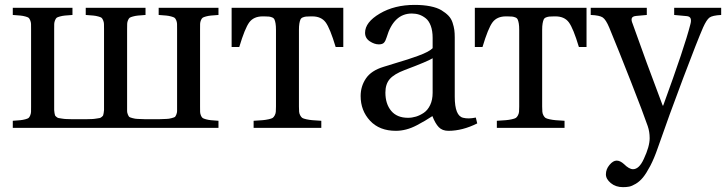

<svg xmlns="http://www.w3.org/2000/svg" viewBox="-20 -522 2965 784"><path d="M32.2 0V-28.8Q52.7 -30.3 63 -31.2Q73.2 -32.2 83.3 -34.9Q93.3 -37.6 96.7 -40.3Q100.1 -43 103.3 -50.5Q106.4 -58.1 106.7 -65.2Q106.9 -72.3 106.9 -86.9V-402.8Q106.9 -417.5 106.7 -424.6Q106.4 -431.6 103.3 -439.2Q100.1 -446.8 96.7 -449.5Q93.3 -452.1 83.3 -454.8Q73.2 -457.5 63 -458.5Q52.7 -459.5 32.2 -460.9V-490.2H275.9V-460.9Q255.4 -459.5 245.1 -458.5Q234.9 -457.5 224.9 -454.8Q214.8 -452.1 211.4 -449.5Q208 -446.8 204.8 -439.2Q201.7 -431.6 201.4 -424.6Q201.2 -417.5 201.2 -402.8V-89.8Q201.2 -77.6 201.2 -72.8Q201.2 -67.9 202.6 -60.3Q204.1 -52.7 204.8 -50.8Q205.6 -48.8 210.4 -44.7Q215.3 -40.5 219 -40Q222.7 -39.6 232.7 -37.8Q242.7 -36.1 251 -35.9Q259.3 -35.6 275.9 -35.2H330.1Q346.7 -35.6 355 -35.9Q363.3 -36.1 373.3 -37.8Q383.3 -39.6 387 -40Q390.6 -40.5 395.5 -44.7Q400.4 -48.8 401.1 -50.8Q401.9 -52.7 403.3 -60.3Q404.8 -67.9 404.8 -72.8Q404.8 -77.6 404.8 -89.8V-402.8Q404.8 -417.5 404.5 -424.6Q404.3 -431.6 401.1 -439.2Q397.9 -446.8 394.5 -449.5Q391.1 -452.1 381.1 -454.8Q371.1 -457.5 360.8 -458.5Q350.6 -459.5 330.1 -460.9V-490.2H574.2V-460.9Q553.7 -459.5 543.5 -458.5Q533.2 -457.5 523.2 -454.8Q513.2 -452.1 509.5 -449.5Q505.9 -446.8 502.7 -439.5Q499.5 -432.1 499.3 -424.8Q499 -417.5 499 -402.8V-89.8Q499 -74.2 499 -68.1Q499 -62 502.2 -54.2Q505.4 -46.4 508.1 -44.4Q510.7 -42.5 521.5 -39.6Q532.2 -36.6 542.2 -36.4Q552.2 -36.1 574.2 -35.2H627.9Q649.9 -36.1 659.9 -36.4Q669.9 -36.6 680.7 -39.6Q691.4 -42.5 694.1 -44.4Q696.8 -46.4 700 -54.2Q703.1 -62 703.1 -68.1Q703.1 -74.2 703.1 -89.8V-402.8Q703.1 -417.5 702.9 -424.8Q702.6 -432.1 699.5 -439.5Q696.3 -446.8 692.6 -449.5Q689 -452.1 679 -454.8Q668.9 -457.5 658.7 -458.5Q648.4 -459.5 627.9 -460.9V-490.2H872.1V-460.9Q851.6 -459.5 841.3 -458.5Q831.1 -457.5 821 -454.8Q811 -452.1 807.4 -449.5Q803.7 -446.8 800.5 -439.5Q797.4 -432.1 797.1 -424.8Q796.9 -417.5 796.9 -402.8V-86.9Q796.9 -72.3 797.1 -64.9Q797.4 -57.6 800.5 -50.3Q803.7 -43 807.4 -40.3Q811 -37.6 821 -34.9Q831.1 -32.2 841.3 -31.2Q851.6 -30.3 872.1 -28.8V0Z M925.8 -330.1V-490.2H1381.8V-330.1H1350.6Q1327.6 -406.7 1309.6 -430.9Q1291.5 -455.1 1254.9 -455.1H1249Q1235.8 -455.1 1229.5 -454.3Q1223.1 -453.6 1216.3 -450.9Q1209.5 -448.2 1206.8 -442.1Q1204.1 -436 1202.4 -426Q1200.7 -416 1200.7 -399.9V-86.9Q1200.7 -73.2 1201.4 -65.4Q1202.1 -57.6 1206.1 -50.5Q1210 -43.5 1214.4 -40.5Q1218.8 -37.6 1231.2 -34.9Q1243.7 -32.2 1255.9 -31.2Q1268.1 -30.3 1292 -28.8V0H1015.6V-28.8Q1039.6 -30.3 1051.8 -31.2Q1064 -32.2 1076.4 -34.9Q1088.9 -37.6 1093.3 -40.5Q1097.7 -43.5 1101.6 -50.5Q1105.5 -57.6 1106.2 -65.4Q1106.9 -73.2 1106.9 -86.9V-399.9Q1106.9 -416 1105.2 -426Q1103.5 -436 1100.8 -442.1Q1098.1 -448.2 1091.3 -450.9Q1084.5 -453.6 1078.1 -454.3Q1071.8 -455.1 1058.6 -455.1H1052.7Q1016.1 -455.1 998 -430.9Q980 -406.7 957 -330.1Z M1452.6 -129.9Q1452.6 -169.9 1474.4 -201.9Q1496.1 -233.9 1545.9 -249Q1559.6 -253.4 1593.5 -263.7Q1627.4 -273.9 1645 -279.5Q1662.6 -285.2 1686.8 -293.9Q1710.9 -302.7 1725.1 -310.3Q1739.3 -317.9 1746.6 -325.2V-367.2Q1746.6 -396 1739 -416.5Q1731.4 -437 1718.5 -447.3Q1705.6 -457.5 1691.7 -462.2Q1677.7 -466.8 1661.6 -466.8Q1587.4 -466.8 1558.6 -369.1Q1554.2 -354.5 1547.9 -347.7Q1541.5 -340.8 1526.9 -340.8Q1508.8 -340.8 1489.7 -353.5Q1470.7 -366.2 1470.7 -388.2Q1470.7 -431.2 1530.8 -466.6Q1590.8 -502 1672.9 -502Q1709.5 -502 1737.3 -496.3Q1765.1 -490.7 1782.5 -480.2Q1799.8 -469.7 1811.3 -457.8Q1822.8 -445.8 1828.1 -429.2Q1833.5 -412.6 1835.2 -399.4Q1836.9 -386.2 1836.9 -369.1V-127Q1836.9 -48.3 1871.6 -41Q1892.1 -35.6 1922.9 -42L1928.7 -18.1Q1868.2 12.2 1811 12.2Q1786.1 12.2 1771.7 -2.7Q1757.3 -17.6 1745.6 -47.9Q1726.6 -35.6 1715.6 -29.1Q1704.6 -22.5 1682.4 -10.7Q1660.2 1 1638.7 6.6Q1617.2 12.2 1596.7 12.2Q1529.3 12.2 1491 -29.1Q1452.6 -70.3 1452.6 -129.9ZM1553.7 -144Q1553.7 -97.7 1577.4 -69.3Q1601.1 -41 1646 -41Q1662.6 -41 1678.7 -45.9Q1694.8 -50.8 1710.7 -61.5Q1726.6 -72.3 1736.6 -93.3Q1746.6 -114.3 1746.6 -143.1V-284.2Q1728 -272 1631.8 -235.8Q1589.4 -219.7 1571.5 -199.2Q1553.7 -178.7 1553.7 -144Z M1918.9 -330.1V-490.2H2375V-330.1H2343.8Q2320.8 -406.7 2302.7 -430.9Q2284.7 -455.1 2248 -455.1H2242.2Q2229 -455.1 2222.7 -454.3Q2216.3 -453.6 2209.5 -450.9Q2202.6 -448.2 2200 -442.1Q2197.3 -436 2195.6 -426Q2193.8 -416 2193.8 -399.9V-86.9Q2193.8 -73.2 2194.6 -65.4Q2195.3 -57.6 2199.2 -50.5Q2203.1 -43.5 2207.5 -40.5Q2211.9 -37.6 2224.4 -34.9Q2236.8 -32.2 2249 -31.2Q2261.2 -30.3 2285.2 -28.8V0H2008.8V-28.8Q2032.7 -30.3 2044.9 -31.2Q2057.1 -32.2 2069.6 -34.9Q2082 -37.6 2086.4 -40.5Q2090.8 -43.5 2094.7 -50.5Q2098.6 -57.6 2099.4 -65.4Q2100.1 -73.2 2100.1 -86.9V-399.9Q2100.1 -416 2098.4 -426Q2096.7 -436 2094 -442.1Q2091.3 -448.2 2084.5 -450.9Q2077.6 -453.6 2071.3 -454.3Q2064.9 -455.1 2051.8 -455.1H2045.9Q2009.3 -455.1 1991.2 -430.9Q1973.1 -406.7 1950.2 -330.1Z M2392.1 -460.9V-490.2H2621.1V-460.9L2578.1 -457Q2562.5 -455.6 2559.8 -447.5Q2557.1 -439.5 2563 -425.8Q2617.2 -272.5 2686 -90.8H2688Q2775.9 -331.5 2798.8 -421.9Q2803.2 -437 2800.3 -445.8Q2797.4 -454.6 2785.2 -456.1L2732.9 -460.9V-490.2H2924.8V-460.9Q2888.7 -459 2877 -450.2Q2865.2 -441.4 2851.1 -410.2Q2827.6 -356.4 2769.5 -202.6Q2711.4 -48.8 2666 82Q2651.4 124.5 2635.3 155.3Q2619.1 186 2605.7 202.4Q2592.3 218.8 2576.4 228.3Q2560.5 237.8 2549.3 240Q2538.1 242.2 2523.9 242.2Q2494.1 242.2 2474.1 225.6Q2454.1 209 2454.1 189.9Q2454.1 168.9 2468.8 151.4Q2483.4 133.8 2498 133.8Q2512.2 133.8 2527.8 147.9Q2548.8 168.9 2564.9 168.9Q2589.8 168.9 2608.9 127Q2632.8 76.2 2632.8 42Q2632.8 16.1 2625 -6.8Q2607.4 -58.1 2556.4 -188.2Q2505.4 -318.4 2467.8 -409.2Q2454.1 -441.9 2441.2 -450.7Q2428.2 -459.5 2392.1 -460.9Z"/></svg>

Font: Heuristica
Style: Regular
Weight: 400
Version: Version 1.0.2